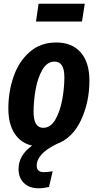

<svg xmlns="http://www.w3.org/2000/svg" viewBox="-20 -775 527 1035"><path d="M437 -755 422 -659H174L188 -755ZM178 118Q178 153 216 153Q236 153 264 148L244 233Q214 240 187 240Q139 240 109.5 212Q80 184 80 136Q80 62 153 10Q92 -4 58.5 -55.5Q25 -107 25 -190Q25 -280 53 -361.5Q81 -443 139.5 -494.5Q198 -546 283 -546Q368 -546 415 -492.5Q462 -439 462 -340Q462 -224 416.5 -127Q371 -30 284 2Q178 54 178 118ZM161 -172Q161 -86 213 -86Q253 -86 278.5 -130.5Q304 -175 315.5 -238Q327 -301 327 -359Q327 -443 274 -443Q234 -443 208.5 -399Q183 -355 172 -292.5Q161 -230 161 -172Z"/></svg>

Font: Fira Sans Extra Condensed SemiBold
Style: Italic
Weight: 600
Width: 3
Italic angle: -8°
Designer: Carrois Corporate & Edenspiekermann AG
Foundry: Carrois Corporate GbR & Edenspiekermann AG
Version: Version 4.203